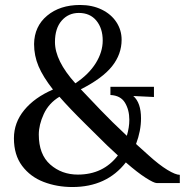

<svg xmlns="http://www.w3.org/2000/svg" viewBox="-20 -736 743 772"><path d="M469 -576Q469 -518 430.5 -469.5Q392 -421 305 -377Q329 -351 385 -293Q428 -248 490 -190Q500 -224 500 -254Q500 -294 482.5 -323Q465 -352 424 -354V-387H599V-346L516 -350Q547 -323 547 -260Q547 -210 527 -157L547 -139Q561 -126 577 -112Q620 -73 653 -53Q686 -33 703 -33V0H610Q599 0 566 -21Q533 -42 486 -83Q409 16 271 16Q209 16 155.5 -4.5Q102 -25 69 -69Q36 -113 36 -180Q36 -243 77.5 -293.5Q119 -344 193 -376Q153 -427 135 -469.5Q117 -512 117 -559Q118 -630 169.5 -673Q221 -716 302 -716Q351 -716 389 -697.5Q427 -679 448 -647Q469 -615 469 -576ZM201 -567Q201 -492 283 -401Q337 -437 365 -482Q393 -527 393 -573Q393 -622 367.5 -653Q342 -684 297 -684Q255 -684 228 -653Q201 -622 201 -567ZM136 -195Q136 -115 182 -74.5Q228 -34 293 -34Q395 -34 454 -111Q434 -129 425 -138L410 -152Q395 -167 326.5 -234.5Q258 -302 219 -347Q176 -321 156 -277.5Q136 -234 136 -195Z"/></svg>

Font: Sumana
Style: Regular
Weight: 400
Designer: Cyreal, Alexei Vanyashin (Devanagari), Olga Karpushina (Latin)
Foundry: Cyreal
Version: Version 1.015;PS 001.015;hotconv 1.0.70;makeotf.lib2.5.58329